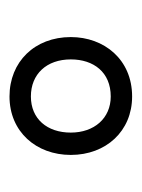

<svg xmlns="http://www.w3.org/2000/svg" viewBox="33 -631 298 404"><g transform="rotate(90 182.0 -429.0)"><path d="M183 -300C257 -300 306 -356 306 -429C306 -503 256 -558 183 -558C105 -558 58 -499 58 -429C58 -353 110 -300 183 -300ZM183 -345C136 -345 105 -378 105 -429C105 -477 132 -513 183 -513C229 -513 259 -478 259 -429C259 -379 230 -345 183 -345Z"/></g></svg>

Font: Noto Sans Devanagari SemiCondensed Light
Style: Regular
Weight: 300
Width: 4
Designer: Jelle Bosma - Monotype Design Team
Foundry: Monotype Imaging Inc.
Version: Version 2.004